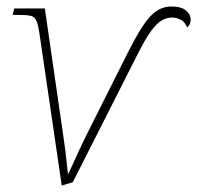

<svg xmlns="http://www.w3.org/2000/svg" viewBox="-20 -562 607 591"><path d="M102 -455Q98 -484 92.5 -497Q87 -510 75.5 -513Q64 -516 41 -516H19L24 -536H118L174 -150Q178 -124 181 -99.5Q184 -75 189 -28H191Q206 -60 215 -80.5Q224 -101 232 -117Q240 -133 248 -150L377 -407Q415 -482 443 -512Q471 -542 508 -542Q538 -542 552.5 -529.5Q567 -517 567 -502Q567 -497 565 -490.5Q563 -484 556 -478Q549 -495 536 -501.5Q523 -508 509 -508Q494 -508 478.5 -499.5Q463 -491 445 -466.5Q427 -442 403 -394L204 -1L170 9Z"/></svg>

Font: Noto Serif Thin
Style: Italic
Weight: 100
Italic angle: -12°
Designer: Monotype Design Team
Foundry: Monotype Imaging Inc.
Version: Version 2.014; ttfautohint (v1.8.4.7-5d5b)